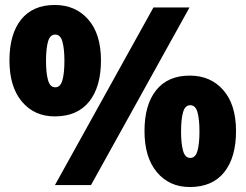

<svg xmlns="http://www.w3.org/2000/svg" viewBox="-20 -744 988 772"><path d="M200 -724Q284 -724 335 -665.5Q386 -607 386 -501Q386 -395 338.5 -335.5Q291 -276 200 -276Q118 -276 68 -335.5Q18 -395 18 -501Q18 -607 65 -665.5Q112 -724 200 -724ZM742 -714 346 0H201L597 -714ZM202 -605Q181 -605 173 -576.5Q165 -548 165 -499Q165 -451 173 -422Q181 -393 202 -393Q223 -393 231 -421.5Q239 -450 239 -499Q239 -548 231 -576.5Q223 -605 202 -605ZM743 -440Q827 -440 878 -381.5Q929 -323 929 -217Q929 -111 881.5 -51.5Q834 8 743 8Q661 8 611 -51.5Q561 -111 561 -217Q561 -323 608 -381.5Q655 -440 743 -440ZM745 -321Q724 -321 716 -292.5Q708 -264 708 -215Q708 -167 716 -138Q724 -109 745 -109Q766 -109 774 -137.5Q782 -166 782 -215Q782 -265 774 -293Q766 -321 745 -321Z"/></svg>

Font: Noto Sans Thaana Black
Style: Regular
Weight: 900
Designer: David Williams
Foundry: Google Inc.
Version: Version 3.001; ttfautohint (v1.8.4.7-5d5b)